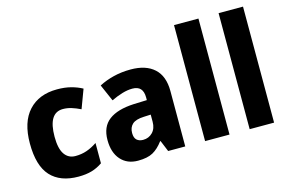

<svg xmlns="http://www.w3.org/2000/svg" viewBox="-96 -983 1826 1215"><g transform="rotate(-15 816.5 -375.0)"><path d="M284 10Q165 10 102.5 -58Q40 -126 40 -272Q40 -412 107.5 -485.5Q175 -559 294 -559Q345 -559 385 -548.5Q425 -538 458 -520L412 -397Q381 -412 353.5 -420.5Q326 -429 298 -429Q202 -429 202 -273Q202 -195 227.5 -158Q253 -121 299 -121Q339 -121 373.5 -133Q408 -145 442 -168V-35Q409 -12 371.5 -1Q334 10 284 10Z M777 -560Q876 -560 930.5 -510.5Q985 -461 985 -363V0H873L843 -73H840Q808 -30 772 -10Q736 10 674 10Q603 10 561.5 -37Q520 -84 520 -166Q520 -253 576 -295.5Q632 -338 740 -343L826 -346V-364Q826 -440 756 -440Q724 -440 689 -429.5Q654 -419 616 -401L568 -511Q612 -534 664.5 -547Q717 -560 777 -560ZM781 -249Q727 -247 704.5 -226Q682 -205 682 -169Q682 -137 697.5 -123Q713 -109 739 -109Q776 -109 801 -134.5Q826 -160 826 -204V-251Z M1275 0H1115V-760H1275Z M1567 0H1407V-760H1567Z"/></g></svg>

Font: Noto Sans Gujarati SemiCondensed ExtraBold
Style: Regular
Weight: 800
Width: 4
Designer: Jelle Bosma - Monotype Design Team, Universal Thirst
Foundry: Monotype Imaging Inc.
Version: Version 2.106; ttfautohint (v1.8.4.7-5d5b)